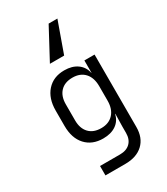

<svg xmlns="http://www.w3.org/2000/svg" viewBox="-252 -986 1104 1273"><g transform="rotate(-30 300.0 -350.0)"><path d="M164 180V108H317Q367 108 395 80.5Q423 53 423 4V-45L425 -141H423Q413 -93 374 -66Q335 -39 275 -39Q191 -39 142 -92.5Q93 -146 93 -240V-357Q93 -450 142 -505Q191 -560 275 -560Q335 -560 374 -532Q413 -504 423 -455H424V-550H502V4Q502 87 452.5 133.5Q403 180 316 180ZM298 -105Q356 -105 390 -141.5Q424 -178 424 -243V-353Q424 -418 390.5 -454.5Q357 -491 298 -491Q238 -491 205 -456Q172 -421 172 -360V-236Q172 -175 205 -140Q238 -105 298 -105ZM408 -880 324 -645H215L341 -880Z"/></g></svg>

Font: JetBrains Mono NL Light
Style: Regular
Weight: 300
Monospace: yes
Designer: Philipp Nurullin, Konstantin Bulenkov
Foundry: JetBrains
Version: Version 2.305; ttfautohint (v1.8.4.7-5d5b)